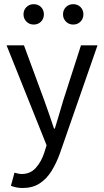

<svg xmlns="http://www.w3.org/2000/svg" viewBox="-20 -707 507 936"><path d="M90.3 209.5Q73.5 209.5 59.3 206.5Q45.2 203.5 33.2 198.8L50.6 134.7Q60.1 137.7 69.1 139.5Q78.1 141.2 86.4 141.2Q127.7 141.2 154.6 111.4Q181.4 81.6 196 36.9L207.1 1L12 -486.1H96.8L196 -217Q207.6 -185.5 219.7 -149.9Q231.8 -114.3 243.3 -80H247.3Q257.9 -113.5 268.2 -149.2Q278.6 -184.8 288.2 -217L374.8 -486.1H455.4L272.3 40Q255.1 88.1 231.3 126.5Q207.5 165 173.2 187.2Q139 209.5 90.3 209.5ZM144.3 -587.3Q123.2 -587.3 108.9 -601.7Q94.6 -616.2 94.6 -636.9Q94.6 -658.3 108.9 -672.5Q123.2 -686.6 144.3 -686.6Q166 -686.6 180 -672.5Q194 -658.3 194 -636.9Q194 -616.2 180 -601.7Q166 -587.3 144.3 -587.3ZM336.9 -587.3Q315.8 -587.3 301.5 -601.7Q287.2 -616.2 287.2 -636.9Q287.2 -658.3 301.5 -672.5Q315.8 -686.6 336.9 -686.6Q358.6 -686.6 372.6 -672.5Q386.6 -658.3 386.6 -636.9Q386.6 -616.2 372.6 -601.7Q358.6 -587.3 336.9 -587.3Z"/></svg>

Font: Source Sans 3
Style: Regular
Weight: 200
Designer: Paul D. Hunt
Foundry: Adobe
Version: Version 3.046;hotconv 1.0.118;makeotfexe 2.5.65603